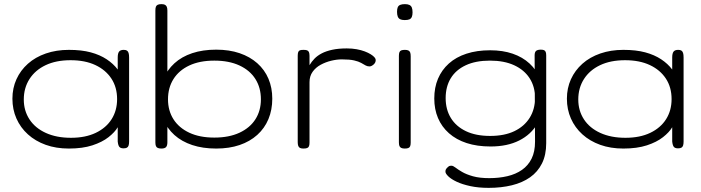

<svg xmlns="http://www.w3.org/2000/svg" viewBox="-20 -707 3387 928"><path d="M577 10Q563 10 557 3Q551 -4 549 -23V-92Q535 -68 504.5 -44Q474 -20 426.5 -4.5Q379 11 313 11Q251 11 201 -7Q151 -25 115 -57.5Q79 -90 59.5 -134Q40 -178 40 -230Q40 -281 59.5 -324Q79 -367 115 -399Q151 -431 201.5 -448.5Q252 -466 313 -466Q374 -466 418.5 -454Q463 -442 495.5 -420.5Q528 -399 549 -371V-429Q549 -449 555.5 -457.5Q562 -466 578 -466Q588 -466 593.5 -462.5Q599 -459 601.5 -451Q604 -443 604 -429V-23Q604 -11 601.5 -3.5Q599 4 593 7Q587 10 577 10ZM323 -41Q393 -41 443 -65Q493 -89 519.5 -131Q546 -173 546 -228Q546 -285 518.5 -327Q491 -369 441 -392.5Q391 -416 321 -416Q251 -416 200.5 -392Q150 -368 122.5 -325Q95 -282 95 -226Q95 -172 122.5 -130Q150 -88 201.5 -64.5Q253 -41 323 -41Z M1025 11Q960 11 909 -6Q858 -23 823 -54.5Q788 -86 769.5 -129.5Q751 -173 751 -227Q751 -281 769.5 -325Q788 -369 823 -401Q858 -433 909 -450Q960 -467 1025 -467Q1088 -467 1138 -450Q1188 -433 1223.5 -401.5Q1259 -370 1277.5 -326.5Q1296 -283 1296 -230Q1296 -176 1277.5 -131.5Q1259 -87 1223.5 -55Q1188 -23 1138 -6Q1088 11 1025 11ZM1016 -42Q1087 -42 1137.5 -65.5Q1188 -89 1214.5 -130.5Q1241 -172 1241 -227Q1241 -283 1214.5 -325Q1188 -367 1137.5 -390.5Q1087 -414 1016 -414Q945 -414 895 -390.5Q845 -367 818.5 -325Q792 -283 792 -227Q792 -172 818.5 -130.5Q845 -89 895 -65.5Q945 -42 1016 -42ZM760 11Q749 11 742.5 8Q736 5 733.5 -1.5Q731 -8 731 -19V-656Q731 -668 733.5 -674.5Q736 -681 742.5 -684Q749 -687 760 -687Q771 -687 777 -684Q783 -681 786 -674.5Q789 -668 789 -656V-19Q789 -3 782.5 4Q776 11 760 11Z M1446 11Q1436 11 1430 8Q1424 5 1421.5 -2Q1419 -9 1419 -20V-437Q1419 -449 1421.5 -455.5Q1424 -462 1430 -464Q1436 -466 1447 -466Q1457 -466 1463.5 -464Q1470 -462 1473 -455.5Q1476 -449 1476 -437V-392Q1486 -409 1500 -423.5Q1514 -438 1535 -449Q1556 -460 1586 -466.5Q1616 -473 1656 -473Q1682 -473 1704 -469Q1726 -465 1743 -458.5Q1760 -452 1772 -444.5Q1784 -437 1790 -430Q1796 -423 1796 -417Q1796 -404 1785.5 -395Q1775 -386 1766 -386Q1755 -386 1746.5 -391Q1738 -396 1725.5 -403Q1713 -410 1691.5 -415Q1670 -420 1632 -420Q1608 -420 1581 -413.5Q1554 -407 1530 -394Q1506 -381 1491 -360Q1476 -339 1476 -310V-18Q1476 -7 1473.5 -0.5Q1471 6 1464.5 8.5Q1458 11 1446 11Z M1936 11Q1926 11 1919.5 8Q1913 5 1910.5 -1.5Q1908 -8 1908 -19V-437Q1908 -448 1910.5 -454.5Q1913 -461 1919.5 -463.5Q1926 -466 1937 -466Q1948 -466 1954 -463Q1960 -460 1962.5 -453.5Q1965 -447 1965 -435V-18Q1965 -7 1962.5 -0.5Q1960 6 1953.5 8.5Q1947 11 1936 11ZM1936 -610Q1922 -610 1914 -614Q1906 -618 1902.5 -627Q1899 -636 1899 -650Q1899 -664 1902.5 -672Q1906 -680 1914.5 -683.5Q1923 -687 1937 -687Q1951 -687 1959 -683Q1967 -679 1970.5 -670.5Q1974 -662 1974 -647Q1974 -634 1970.5 -625.5Q1967 -617 1959 -613.5Q1951 -610 1936 -610Z M2342 201Q2292 201 2253 192.5Q2214 184 2187.5 171.5Q2161 159 2147 145.5Q2133 132 2133 123Q2133 116 2134.5 113Q2136 110 2139 106Q2147 98 2150.5 96Q2154 94 2162 94Q2170 94 2181.5 103Q2193 112 2213.5 124Q2234 136 2266 145Q2298 154 2345 154Q2392 154 2432.5 144.5Q2473 135 2503 114Q2533 93 2549.5 59.5Q2566 26 2566 -22L2564 -439Q2564 -455 2571 -461Q2578 -467 2594 -467Q2604 -467 2609.5 -464.5Q2615 -462 2617.5 -456Q2620 -450 2620 -439V-15Q2620 42 2599.5 83Q2579 124 2542 150Q2505 176 2454 188.5Q2403 201 2342 201ZM2351 1Q2286 1 2235.5 -15.5Q2185 -32 2150 -63Q2115 -94 2097 -136.5Q2079 -179 2079 -231Q2079 -284 2097 -326.5Q2115 -369 2149.5 -400Q2184 -431 2234.5 -447.5Q2285 -464 2349 -464Q2410 -464 2458 -447.5Q2506 -431 2539.5 -400Q2573 -369 2590.5 -326.5Q2608 -284 2608 -232Q2608 -162 2577.5 -109.5Q2547 -57 2489.5 -28Q2432 1 2351 1ZM2349 -50Q2418 -50 2466 -73Q2514 -96 2540 -137.5Q2566 -179 2566 -234Q2566 -288 2540 -328.5Q2514 -369 2465.5 -391.5Q2417 -414 2348 -414Q2279 -414 2231 -391.5Q2183 -369 2158.5 -328.5Q2134 -288 2134 -233Q2134 -178 2159 -137Q2184 -96 2232 -73Q2280 -50 2349 -50Z M3257 10Q3243 10 3237 3Q3231 -4 3229 -23V-92Q3215 -68 3184.5 -44Q3154 -20 3106.5 -4.5Q3059 11 2993 11Q2931 11 2881 -7Q2831 -25 2795 -57.5Q2759 -90 2739.5 -134Q2720 -178 2720 -230Q2720 -281 2739.5 -324Q2759 -367 2795 -399Q2831 -431 2881.5 -448.5Q2932 -466 2993 -466Q3054 -466 3098.5 -454Q3143 -442 3175.5 -420.5Q3208 -399 3229 -371V-429Q3229 -449 3235.5 -457.5Q3242 -466 3258 -466Q3268 -466 3273.5 -462.5Q3279 -459 3281.5 -451Q3284 -443 3284 -429V-23Q3284 -11 3281.5 -3.5Q3279 4 3273 7Q3267 10 3257 10ZM3003 -41Q3073 -41 3123 -65Q3173 -89 3199.5 -131Q3226 -173 3226 -228Q3226 -285 3198.5 -327Q3171 -369 3121 -392.5Q3071 -416 3001 -416Q2931 -416 2880.5 -392Q2830 -368 2802.5 -325Q2775 -282 2775 -226Q2775 -172 2802.5 -130Q2830 -88 2881.5 -64.5Q2933 -41 3003 -41Z"/></svg>

Font: Fredoka SemiExpanded Light
Style: Regular
Weight: 300
Width: 6
Designer: Ben Nathan
Foundry: Milena B. Brandão, Ben Nathan
Version: Version 2.001